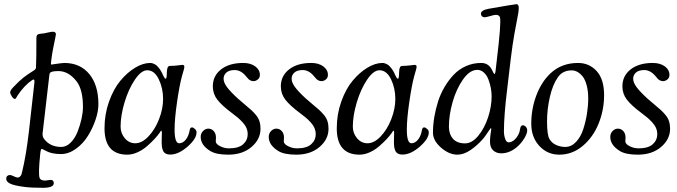

<svg xmlns="http://www.w3.org/2000/svg" viewBox="-20 -730 3252 922"><path d="M118.7 -97.2 144.5 -327.1Q146.5 -339.8 144.8 -345.2Q143.1 -350.6 134.8 -345.7Q96.7 -320.3 64 -271Q63 -269.5 60.3 -264.4Q57.6 -259.3 55.7 -257.1Q53.7 -254.9 51.3 -254.9Q44.4 -254.9 36.6 -267.6Q28.8 -279.8 28.8 -286.6Q28.8 -295.4 43 -310.5Q73.2 -342.3 92.5 -357.4Q111.8 -372.6 141.1 -390.6Q152.3 -397 152.8 -405.3Q154.8 -444.3 154.8 -547.4Q154.8 -559.6 160.6 -563.7Q166.5 -567.9 182.6 -568.8Q191.4 -569.3 208.7 -573.5Q226.1 -577.6 233.9 -577.6Q248.5 -577.6 248.5 -564.9Q248.5 -562 244.6 -543.9Q240.7 -525.9 235.1 -497.1Q229.5 -468.3 226.6 -443.8Q224.6 -427.7 224.6 -424.1Q224.6 -420.4 226.6 -419.9Q278.3 -427.7 288.6 -427.7Q364.7 -427.7 408.7 -374.5Q452.6 -321.3 452.6 -229Q452.6 -196.3 439 -155.5Q425.3 -114.7 402.3 -77.6Q379.4 -40.5 344.5 -15.4Q309.6 9.8 272.5 9.8Q227.1 9.8 199.7 -5.9Q183.1 -15.1 180.2 -15.1Q175.3 -15.1 172.9 11.7Q163.1 106.9 170.4 125Q175.3 137.2 197.3 137.2Q201.2 137.2 210 135.5Q218.8 133.8 222.7 133.8Q238.3 133.8 238.3 149.4Q238.3 171.9 186.5 171.9Q129.9 171.9 96.7 167.5Q47.9 161.1 28.8 151.9Q9.8 142.6 9.8 128.4Q9.8 119.6 14.9 115Q20 110.4 27.8 110.4Q34.2 110.4 46.1 116.5Q58.1 122.6 64.5 122.6Q71.8 122.6 76.4 117.7Q81.1 112.8 82.8 108.2Q84.5 103.5 86.4 94.7Q105 19 118.7 -97.2ZM274.4 -24.4Q298.8 -24.4 319.6 -45.4Q340.3 -66.4 352.5 -97.4Q364.7 -128.4 371.6 -159.9Q378.4 -191.4 378.4 -215.8Q378.4 -299.8 347.7 -339.4Q309.1 -388.7 260.7 -388.7Q240.7 -388.7 231.2 -386Q221.7 -383.3 219.7 -379.6Q217.8 -376 216.8 -367.7L184.6 -90.3Q183.1 -74.7 190.9 -64Q219.7 -24.4 274.4 -24.4Z M923.8 -94.2Q923.8 -63.5 880.4 -25.6Q836.9 12.2 797.4 12.2Q783.2 12.2 774.2 6.6Q765.1 1 761.7 -9.5Q758.3 -20 757.3 -27.6Q756.3 -35.2 756.3 -46.9Q756.3 -55.2 756.8 -72Q757.3 -88.9 757.3 -92.8Q757.3 -102.5 753.9 -102.5Q752.9 -102.5 752 -101.1Q751 -99.6 749.3 -96.7Q747.6 -93.8 746.1 -91.8Q735.8 -77.6 722.2 -62.7Q708.5 -47.9 687.5 -29.3Q666.5 -10.7 641.1 1Q615.7 12.7 591.3 12.7Q481.9 12.7 481.9 -113.8Q481.9 -181.2 503.4 -241.7Q524.9 -302.2 557.6 -341.8Q590.3 -381.3 628.4 -404.5Q666.5 -427.7 701.2 -427.7Q708 -427.7 714.6 -425.3Q721.2 -422.9 726.1 -419.9Q731 -417 736.3 -411.1Q741.7 -405.3 744.9 -401.4Q748 -397.5 752.4 -389.9Q756.8 -382.3 758.1 -379.6Q759.3 -377 762.7 -369.1L766.6 -361.8Q770 -355.5 771.5 -353.8Q772.9 -352.1 775.4 -352.1Q781.2 -352.1 781.2 -382.3Q781.7 -398.9 785.2 -406.2Q788.6 -413.6 797.4 -413.6Q815.4 -413.6 834.5 -416Q853.5 -418.5 855 -418.5Q865.2 -418.5 865.2 -410.2Q865.2 -405.3 864 -399.9Q862.8 -394.5 859.4 -383.8Q856 -373 853.5 -363.3Q841.3 -317.4 829.8 -237.5Q818.4 -157.7 818.4 -107.9Q818.4 -42 840.3 -42Q858.4 -42 872.3 -59.6Q886.2 -77.1 891.1 -106Q893.1 -118.2 901.9 -118.2Q908.7 -118.2 917.5 -109.4Q923.8 -103 923.8 -94.2ZM687 -392.6Q658.2 -392.6 627.7 -347.4Q597.2 -302.2 578.1 -238.8Q559.1 -175.3 559.1 -121.6Q559.1 -90.3 579.3 -66.2Q599.6 -42 629.9 -42Q661.6 -42 693.1 -75.2Q724.6 -108.4 743.9 -158.2Q763.2 -208 763.2 -254.9Q763.2 -306.2 742.4 -349.4Q721.7 -392.6 687 -392.6Z M1017.1 -68.8Q1017.1 -66.4 1016.6 -61Q1016.1 -55.7 1016.1 -51.3Q1016.1 -38.6 1036.6 -28.1Q1057.1 -17.6 1079.6 -17.6Q1125.5 -17.6 1147.5 -37.1Q1169.4 -56.6 1169.4 -85.9Q1169.4 -101.6 1163.1 -116Q1156.7 -130.4 1144 -143.8Q1131.3 -157.2 1120.8 -166Q1110.4 -174.8 1093.3 -187.5Q1044.9 -223.6 1023.4 -251.7Q1002 -279.8 1002 -315.4Q1002 -365.7 1041.5 -396.7Q1081.1 -427.7 1147.9 -427.7Q1183.1 -427.7 1205.6 -411.4Q1228 -395 1228 -370.1Q1228 -356.4 1218 -348.4Q1208 -340.3 1197.3 -340.3Q1189 -340.3 1182.6 -343.8Q1176.3 -347.2 1172.6 -350.8Q1168.9 -354.5 1160.2 -365.2Q1136.2 -393.6 1106.9 -393.6Q1080.6 -393.6 1067.1 -381.6Q1053.7 -369.6 1053.7 -351.6Q1053.7 -334.5 1069.1 -313Q1084.5 -291.5 1121.6 -257.3Q1134.3 -245.6 1154.8 -228.8Q1175.3 -211.9 1186 -202.1Q1196.8 -192.4 1208.7 -178.2Q1220.7 -164.1 1225.8 -147.9Q1231 -131.8 1231 -111.8Q1231 -61 1187.7 -24.2Q1144.5 12.7 1076.2 12.7Q1018.1 12.7 989.7 -4.9Q943.8 -33.2 943.8 -72.3Q943.8 -89.8 955.3 -101.1Q966.8 -112.3 980.5 -112.3Q995.6 -112.3 1006.3 -100.6Q1017.1 -88.9 1017.1 -68.8Z M1343.8 -68.8Q1343.8 -66.4 1343.3 -61Q1342.8 -55.7 1342.8 -51.3Q1342.8 -38.6 1363.3 -28.1Q1383.8 -17.6 1406.2 -17.6Q1452.1 -17.6 1474.1 -37.1Q1496.1 -56.6 1496.1 -85.9Q1496.1 -101.6 1489.7 -116Q1483.4 -130.4 1470.7 -143.8Q1458 -157.2 1447.5 -166Q1437 -174.8 1419.9 -187.5Q1371.6 -223.6 1350.1 -251.7Q1328.6 -279.8 1328.6 -315.4Q1328.6 -365.7 1368.2 -396.7Q1407.7 -427.7 1474.6 -427.7Q1509.8 -427.7 1532.2 -411.4Q1554.7 -395 1554.7 -370.1Q1554.7 -356.4 1544.7 -348.4Q1534.7 -340.3 1523.9 -340.3Q1515.6 -340.3 1509.3 -343.8Q1502.9 -347.2 1499.3 -350.8Q1495.6 -354.5 1486.8 -365.2Q1462.9 -393.6 1433.6 -393.6Q1407.2 -393.6 1393.8 -381.6Q1380.4 -369.6 1380.4 -351.6Q1380.4 -334.5 1395.8 -313Q1411.1 -291.5 1448.2 -257.3Q1460.9 -245.6 1481.4 -228.8Q1502 -211.9 1512.7 -202.1Q1523.4 -192.4 1535.4 -178.2Q1547.4 -164.1 1552.5 -147.9Q1557.6 -131.8 1557.6 -111.8Q1557.6 -61 1514.4 -24.2Q1471.2 12.7 1402.8 12.7Q1344.7 12.7 1316.4 -4.9Q1270.5 -33.2 1270.5 -72.3Q1270.5 -89.8 1282 -101.1Q1293.5 -112.3 1307.1 -112.3Q1322.3 -112.3 1333 -100.6Q1343.8 -88.9 1343.8 -68.8Z M2039.1 -94.2Q2039.1 -63.5 1995.6 -25.6Q1952.1 12.2 1912.6 12.2Q1898.4 12.2 1889.4 6.6Q1880.4 1 1877 -9.5Q1873.5 -20 1872.6 -27.6Q1871.6 -35.2 1871.6 -46.9Q1871.6 -55.2 1872.1 -72Q1872.6 -88.9 1872.6 -92.8Q1872.6 -102.5 1869.1 -102.5Q1868.2 -102.5 1867.2 -101.1Q1866.2 -99.6 1864.5 -96.7Q1862.8 -93.8 1861.3 -91.8Q1851.1 -77.6 1837.4 -62.7Q1823.7 -47.9 1802.7 -29.3Q1781.7 -10.7 1756.3 1Q1731 12.7 1706.5 12.7Q1597.2 12.7 1597.2 -113.8Q1597.2 -181.2 1618.7 -241.7Q1640.1 -302.2 1672.9 -341.8Q1705.6 -381.3 1743.7 -404.5Q1781.7 -427.7 1816.4 -427.7Q1823.2 -427.7 1829.8 -425.3Q1836.4 -422.9 1841.3 -419.9Q1846.2 -417 1851.6 -411.1Q1856.9 -405.3 1860.1 -401.4Q1863.3 -397.5 1867.7 -389.9Q1872.1 -382.3 1873.3 -379.6Q1874.5 -377 1877.9 -369.1L1881.8 -361.8Q1885.3 -355.5 1886.7 -353.8Q1888.2 -352.1 1890.6 -352.1Q1896.5 -352.1 1896.5 -382.3Q1897 -398.9 1900.4 -406.2Q1903.8 -413.6 1912.6 -413.6Q1930.7 -413.6 1949.7 -416Q1968.8 -418.5 1970.2 -418.5Q1980.5 -418.5 1980.5 -410.2Q1980.5 -405.3 1979.2 -399.9Q1978 -394.5 1974.6 -383.8Q1971.2 -373 1968.8 -363.3Q1956.5 -317.4 1945.1 -237.5Q1933.6 -157.7 1933.6 -107.9Q1933.6 -42 1955.6 -42Q1973.6 -42 1987.5 -59.6Q2001.5 -77.1 2006.3 -106Q2008.3 -118.2 2017.1 -118.2Q2023.9 -118.2 2032.7 -109.4Q2039.1 -103 2039.1 -94.2ZM1802.2 -392.6Q1773.4 -392.6 1742.9 -347.4Q1712.4 -302.2 1693.4 -238.8Q1674.3 -175.3 1674.3 -121.6Q1674.3 -90.3 1694.6 -66.2Q1714.8 -42 1745.1 -42Q1776.9 -42 1808.3 -75.2Q1839.8 -108.4 1859.1 -158.2Q1878.4 -208 1878.4 -254.9Q1878.4 -306.2 1857.7 -349.4Q1836.9 -392.6 1802.2 -392.6Z M2059.1 -92.8Q2059.1 -128.9 2065.4 -167Q2071.8 -205.1 2083.7 -242.7Q2095.7 -280.3 2115.5 -313.5Q2135.3 -346.7 2159.9 -372.3Q2184.6 -397.9 2218.3 -412.8Q2252 -427.7 2290.5 -427.7Q2326.7 -427.7 2342.8 -393.6Q2351.1 -375 2354.5 -375Q2357.9 -375 2359.4 -386.7L2365.7 -441.4Q2387.7 -622.6 2380.9 -646.5Q2377.4 -658.7 2360.8 -658.7Q2353.5 -658.7 2333.7 -652.8Q2314 -647 2306.2 -647Q2298.8 -647 2294.2 -651.9Q2289.6 -656.7 2289.6 -664.1Q2289.6 -681.2 2327.1 -688Q2453.6 -710 2460 -710Q2471.2 -710 2471.2 -691.4Q2471.2 -676.3 2465.8 -650.4Q2460.4 -624.5 2450.7 -570.1Q2440.9 -515.6 2432.6 -446.8L2415.5 -301.8Q2399.9 -175.8 2399.9 -98.6Q2399.9 -80.6 2405.8 -63.5Q2411.6 -46.4 2422.4 -46.4Q2438.5 -46.4 2453.4 -61.5Q2468.3 -76.7 2474.6 -96.7Q2476.1 -101.1 2478 -112.8Q2480.5 -128.4 2490.7 -128.4Q2498 -128.4 2504.9 -121.3Q2511.7 -114.3 2511.7 -103Q2511.7 -88.9 2497.6 -65.4Q2483.4 -42 2461.9 -23.4Q2426.3 6.3 2387.2 6.3Q2363.8 6.3 2348.4 -7.6Q2333 -21.5 2333 -49.8Q2333 -64.5 2335.2 -82.3Q2337.4 -100.1 2338.6 -106Q2339.8 -111.8 2337.9 -115.2Q2336.4 -115.2 2330.3 -106.2Q2324.2 -97.2 2314.7 -83.3Q2305.2 -69.3 2297.9 -61.5Q2271.5 -31.2 2239.3 -9.3Q2207 12.7 2176.3 12.7Q2136.7 12.7 2097.9 -21Q2059.1 -54.7 2059.1 -92.8ZM2213.4 -41.5Q2246.6 -41.5 2276.6 -77.9Q2306.6 -114.3 2323.7 -166.3Q2340.8 -218.3 2340.8 -267.6Q2340.8 -285.6 2337.2 -306.2Q2333.5 -326.7 2325.9 -347.2Q2318.4 -367.7 2304.2 -381.1Q2290 -394.5 2272 -394.5Q2235.8 -394.5 2203.4 -348.4Q2170.9 -302.2 2153.3 -239.5Q2135.7 -176.8 2135.7 -122.1Q2135.7 -86.4 2155 -64Q2174.3 -41.5 2213.4 -41.5Z M2531.2 -135.7Q2531.2 -207 2555.4 -271.5Q2579.6 -335.9 2622.6 -377Q2676.3 -427.7 2755.9 -427.7Q2809.6 -427.7 2845.2 -388.7Q2880.9 -349.6 2880.9 -272.9Q2880.9 -201.7 2854.7 -136.7Q2828.6 -71.8 2778.6 -29.5Q2728.5 12.7 2666 12.7Q2608.4 12.7 2569.8 -29.3Q2531.2 -71.3 2531.2 -135.7ZM2694.3 -24.4Q2723.6 -24.4 2746.3 -48.6Q2769 -72.8 2781 -110.1Q2793 -147.5 2798.8 -185.1Q2804.7 -222.7 2804.7 -256.8Q2804.7 -293.5 2797.1 -321Q2789.6 -348.6 2777.6 -363.3Q2765.6 -377.9 2752.4 -385Q2739.3 -392.1 2725.6 -392.1Q2682.1 -392.1 2659.2 -359.4Q2633.8 -323.2 2620.4 -264.2Q2606.9 -205.1 2606.9 -146.5Q2606.9 -82 2618.7 -62Q2629.9 -43 2650.9 -33.7Q2671.9 -24.4 2694.3 -24.4Z M2983.9 -68.8Q2983.9 -66.4 2983.4 -61Q2982.9 -55.7 2982.9 -51.3Q2982.9 -38.6 3003.4 -28.1Q3023.9 -17.6 3046.4 -17.6Q3092.3 -17.6 3114.3 -37.1Q3136.2 -56.6 3136.2 -85.9Q3136.2 -101.6 3129.9 -116Q3123.5 -130.4 3110.8 -143.8Q3098.1 -157.2 3087.6 -166Q3077.1 -174.8 3060.1 -187.5Q3011.7 -223.6 2990.2 -251.7Q2968.8 -279.8 2968.8 -315.4Q2968.8 -365.7 3008.3 -396.7Q3047.9 -427.7 3114.7 -427.7Q3149.9 -427.7 3172.4 -411.4Q3194.8 -395 3194.8 -370.1Q3194.8 -356.4 3184.8 -348.4Q3174.8 -340.3 3164.1 -340.3Q3155.8 -340.3 3149.4 -343.8Q3143.1 -347.2 3139.4 -350.8Q3135.7 -354.5 3127 -365.2Q3103 -393.6 3073.7 -393.6Q3047.4 -393.6 3033.9 -381.6Q3020.5 -369.6 3020.5 -351.6Q3020.5 -334.5 3035.9 -313Q3051.3 -291.5 3088.4 -257.3Q3101.1 -245.6 3121.6 -228.8Q3142.1 -211.9 3152.8 -202.1Q3163.6 -192.4 3175.5 -178.2Q3187.5 -164.1 3192.6 -147.9Q3197.8 -131.8 3197.8 -111.8Q3197.8 -61 3154.5 -24.2Q3111.3 12.7 3043 12.7Q2984.9 12.7 2956.5 -4.9Q2910.6 -33.2 2910.6 -72.3Q2910.6 -89.8 2922.1 -101.1Q2933.6 -112.3 2947.3 -112.3Q2962.4 -112.3 2973.1 -100.6Q2983.9 -88.9 2983.9 -68.8Z"/></svg>

Font: Cooper*
Style: Italic
Weight: 400
Italic angle: -7°
Designer: Owen Earl
Foundry: indestructible type*
Version: Version 0.001